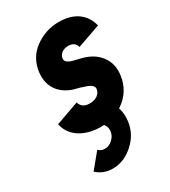

<svg xmlns="http://www.w3.org/2000/svg" viewBox="-178 -600 794 898"><g transform="rotate(-30 218.5 -151.5)"><path d="M298 -67 208 -2Q224 2 233 18Q243 33 240 53Q237 76 218 93Q200 110 177 110Q157 110 143 96Q143 96 126.5 116Q110 136 77 176Q113 209 163 209Q224 209 275 163Q326 117 334 53Q344 -21 298 -67ZM437 -406Q424 -457 386 -484Q347 -512 283 -512Q212 -511 155 -469Q99 -428 89 -355Q82 -297 111 -256Q126 -236 149 -221.5Q172 -207 203 -200Q211 -198 218.5 -196Q226 -194 233 -191Q285 -177 283 -153Q281 -134 264 -121Q247 -109 221 -109Q180 -109 170 -144L44 -99Q55 -47 101 -17Q146 11 209 12Q285 12 335 -25Q399 -70 411 -147Q422 -220 376 -267Q344 -300 288 -313Q282 -315 274 -316.5Q266 -318 255 -321Q214 -331 216 -354Q218 -371 232 -382Q247 -393 268 -393Q285 -393 297 -385Q308 -377 312 -362Z"/></g></svg>

Font: Unageo
Style: Bold-Italic
Weight: 700
Designer: Richard Sepsi
Foundry: Richard Sepsi
Version: Version 2.000